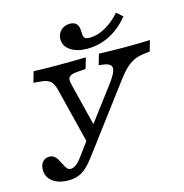

<svg xmlns="http://www.w3.org/2000/svg" viewBox="-112 -860 937 976"><g transform="rotate(-15 357.0 -372.0)"><path d="M128.2 -510.5 85.5 -514.5 101.6 -571Q133.9 -569.4 148.4 -569.4Q168.5 -568.5 201.6 -568.5H203.2H207.3Q305.6 -568.5 376.6 -570.2L359.7 -513.7L321 -510.5Q292.7 -508.9 280.6 -502.4Q268.5 -496 266.9 -483.9Q265.3 -471.8 271.8 -448.4L332.3 -205.6L292.7 -188.7L458.9 -409.7Q496.8 -459.7 495.2 -483.5Q493.5 -507.3 450 -512.1L429 -514.5L445.2 -571Q521.8 -568.5 587.9 -568.5Q657.3 -568.5 713.7 -571L697.6 -514.5L681.5 -512.9Q646.8 -509.7 623 -500.8Q599.2 -491.9 576.6 -472.6Q554 -453.2 526.6 -416.9L295.2 -108.9H281.5L196.8 -448.4Q187.9 -482.3 172.6 -494.8Q157.3 -507.3 128.2 -510.5ZM16.9 -74.2Q16.9 -100 30.2 -115.3Q43.5 -130.6 65.3 -130.6Q79.8 -130.6 89.5 -123.8Q99.2 -116.9 105.2 -107.3Q111.3 -97.6 119.4 -81.5Q129 -61.3 136.7 -52Q144.4 -42.7 156.5 -42.7Q169.4 -42.7 183.9 -52.8Q198.4 -62.9 216.1 -87.1L281.5 -175.8L321 -142.7L262.9 -66.1Q229.8 -22.6 200 -5.6Q170.2 11.3 130.6 11.3Q96 11.3 70.6 0.8Q45.2 -9.7 31 -29Q16.9 -48.4 16.9 -74.2ZM275 -692.7Q275 -720.2 294 -738.3Q312.9 -756.5 341.9 -756.5Q365.3 -756.5 376.6 -743.1Q387.9 -729.8 387.9 -703.2Q387.9 -685.5 390.7 -677Q393.5 -668.5 400.8 -664.9Q408.1 -661.3 422.6 -661.3Q462.1 -661.3 504.8 -685.1Q547.6 -708.9 583.1 -750L614.5 -721.8Q571 -667.7 514.9 -639.1Q458.9 -610.5 396.8 -610.5Q341.9 -610.5 308.5 -633.1Q275 -655.6 275 -692.7Z"/></g></svg>

Font: Playfair Micro SmCond SmLight
Style: Italic
Weight: 360
Width: 4
Italic angle: -15.6°
Designer: Claus Eggers Sørensen
Foundry: Claus Eggers Sørensen
Version: Version 2.203;Glyphs 3.3 (3326)